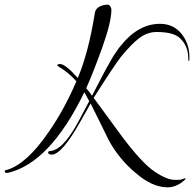

<svg xmlns="http://www.w3.org/2000/svg" viewBox="-167 -604 831 822"><path d="M581 166Q586 166 596.5 166Q607 166 616.5 162Q626 158 627.5 160Q629 162 623 167Q589 198 550 198Q484 198 412 135Q342 76 299 -3Q284 -33 257 -88.5Q230 -144 221 -161L178 -85Q98 58 54 58Q39 58 39 48Q39 43 52 42Q99 36 156 -61Q163 -72 215 -171Q203 -194 194 -209Q47 94 -133 136Q-147 138 -147 129Q-147 124 -136 123Q-52 97 40 -37Q108 -134 160 -256Q125 -295 85 -318L77 -325Q82 -330 90 -330Q113 -330 166 -270Q212 -379 239 -548Q243 -573 273 -581Q282 -584 293 -584Q306 -584 310 -564Q310 -510 271.5 -402.5Q233 -295 202 -226Q217 -210 227 -194Q233 -206 247.5 -233.5Q262 -261 266.5 -270Q271 -279 282 -299.5Q293 -320 297.5 -327.5Q302 -335 310 -349.5Q318 -364 323.5 -371.5Q329 -379 335.5 -389Q342 -399 349 -407Q424 -502 518 -502Q575 -502 609.5 -460Q644 -418 644 -358Q644 -342 641.5 -342Q639 -342 639 -355Q639 -408 602 -442Q574 -467 504 -467Q464 -467 430 -441.5Q396 -416 351 -361Q322 -324 234 -185Q347 -31 358 -16Q441 94 494 130Q547 166 581 166Z"/></svg>

Font: Ruthie
Style: Regular
Weight: 400
Designer: Robert E. Leuschke
Foundry: Robert E. Leuschke
Version: Version 1.003